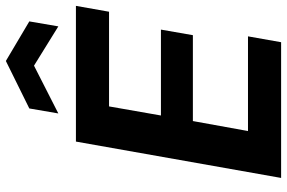

<svg xmlns="http://www.w3.org/2000/svg" viewBox="-182 -797 979 655"><g transform="rotate(-90 307.5 -469.5)"><path d="M28 0 152 -700H615L595 -587H272L241 -410H534L515 -301H222L188 -113H511L491 0ZM248 -760 265 -859 427 -939 562 -859 545 -760 411 -843Z"/></g></svg>

Font: DM Sans 9pt ExtraBold
Style: Italic
Weight: 800
Italic angle: -10°
Version: Version 4.004;gftools[0.9.30]